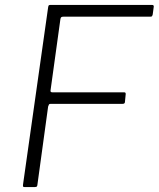

<svg xmlns="http://www.w3.org/2000/svg" viewBox="-20 -762 646 782"><path d="M176 -732Q177 -739 179 -740.5Q181 -742 187 -742H599Q608 -742 606 -733L602 -703Q601 -699 599.5 -696.5Q598 -694 592 -694H238Q232 -694 229.5 -692Q227 -690 226 -684L186 -395Q185 -391 186.5 -388.5Q188 -386 193 -386H485Q489 -386 490.5 -384.5Q492 -383 492 -379L489 -348Q489 -344 487 -341.5Q485 -339 479 -339H186Q181 -339 179.5 -336.5Q178 -334 176 -328L132 -7Q131 -2 128 -1Q125 0 121 0H81Q75 0 74 -2.5Q73 -5 74 -12L176 -732Z"/></svg>

Font: Libre Franklin ExtraLight
Style: Italic
Weight: 250
Italic angle: -8°
Designer: Pablo Impallari, Rodrigo Fuenzalida, Nhung Nguyen
Foundry: Impallari Type
Version: Version 3.000